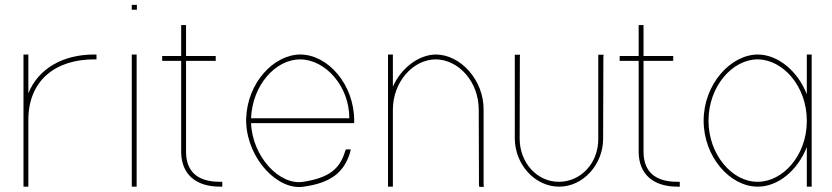

<svg xmlns="http://www.w3.org/2000/svg" viewBox="-20 -777 3418 789"><path d="M96.5 -393.6C138.1 -496.5 240.5 -553 366.5 -553H376.5V-533H366.5C207.9 -533 97.5 -446.6 96.5 -286.4V-282V-272V-20V-10H76.5V-20V-272V-282C76.5 -283.4 76.5 -284.7 76.5 -286.1V-543V-553H96.5V-543Z M531.5 -737H521.5V-757H531.5H532.5H542.5V-737H532.5ZM521.5 -543V-553H541.5V-543V-20V-10H521.5V-20Z M744.5 -527V-152C745.5 -71 792.5 -30 883.5 -30H893.5V-10H883.5C784.5 -10 725.5 -61 724.5 -152V-527H656.5H646.5V-547H656.5H724.5V-664V-674H744.5V-664V-547H856.5H866.5V-527H856.5Z M1011.7 -291H1415.5C1415.5 -422 1318.5 -532 1213.5 -533C1112.3 -533 1017.1 -427.2 1011.7 -291ZM991.8 -271H991.5V-281V-291H991.7C996.4 -436.3 1104.4 -552 1213.5 -553C1327.5 -553 1435.5 -430 1435.5 -281V-271H1425.5H1011.7C1017 -134.1 1128.3 -13.4 1227.1 -30C1333.5 -47 1376.5 -83 1398.5 -156L1401.5 -163H1421.5L1418.5 -150C1394.5 -71 1342.5 -26 1228.8 -10C1120.8 7.6 998.2 -124.9 991.8 -271Z M1594.5 -420.9C1628.6 -498.1 1701.1 -552.3 1771 -553C1871.3 -553 1968.3 -449 1967.3 -326V-20L1968.3 -9H1949.3L1948.3 -19L1947.3 -326C1947.3 -442 1864.3 -532 1771 -533C1678.5 -533 1594.5 -442 1594.5 -326V-316V-20V-10H1574.5V-20V-316V-326V-543V-553H1594.5V-543Z M2095.5 -543V-552H2117.2L2116.3 -542L2115.5 -207C2115.5 -108 2187.8 -29 2277 -30C2367.1 -30 2439.5 -107 2438.5 -207V-543V-552H2460.5L2459.5 -542L2458.5 -207C2458.5 -100 2374.8 -9 2277 -10C2180.1 -10 2096.5 -99 2095.5 -207Z M2624.5 -527V-152C2625.5 -71 2672.5 -30 2763.5 -30H2773.5V-10H2763.5C2664.5 -10 2605.5 -61 2604.5 -152V-527H2536.5H2526.5V-547H2536.5H2604.5V-664V-674H2624.5V-664V-547H2736.5H2746.5V-527H2736.5Z M2871.5 -281C2871.5 -430 2981.5 -552 3093.5 -553C3176.5 -553 3258.3 -485.1 3295.5 -389.8V-543V-553H3315.5V-543V-285C3315.5 -283.7 3315.5 -282.3 3315.5 -281V-20V-10H3295.5V-20V-172.9C3258.5 -77.3 3177.4 -9.3 3093.5 -10C2979.5 -10 2871.5 -133 2871.5 -281ZM2891.5 -281C2891.5 -141 2989.5 -29 3093.5 -30C3197.3 -30 3294.5 -137.8 3295.5 -276.7V-281C3295.5 -422 3198.5 -532 3093.5 -533C2989.5 -533 2891.5 -422 2891.5 -281Z"/></svg>

Font: Nordica Plus
Style: NordicaClassicUltraLightCond
Weight: 300
Version: Version 1.01